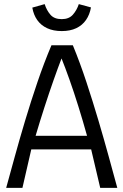

<svg xmlns="http://www.w3.org/2000/svg" viewBox="-20 -913 600 933"><path d="M10 0Q28 -65 51 -149Q74 -233 102 -326.5Q130 -420 162 -514Q194 -608 230 -693H334Q369 -608 400 -514Q431 -420 458.5 -327Q486 -234 509 -150Q532 -66 550 0H467L423 -187H132L89 0ZM153 -253H403Q383 -325 361 -395.5Q339 -466 317.5 -526.5Q296 -587 279 -629Q262 -585 240.5 -524Q219 -463 196.5 -393.5Q174 -324 153 -253ZM280 -762Q239 -762 209 -776Q179 -790 161 -815.5Q143 -841 137 -876L197 -893Q207 -862 225.5 -841Q244 -820 280 -820Q315 -820 334 -841.5Q353 -863 363 -893L422 -877Q416 -842 398 -816Q380 -790 350.5 -776Q321 -762 280 -762Z"/></svg>

Font: Ubuntu Sans Mono
Style: Regular
Weight: 400
Monospace: yes
Designer: Dalton Maag Ltd
Foundry: Dalton Maag Ltd
Version: Version 1.006